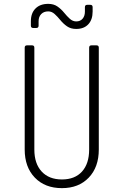

<svg xmlns="http://www.w3.org/2000/svg" viewBox="-20 -965 640 995"><path d="M301 10Q213 10 160.5 -44.5Q108 -99 108 -190V-718Q108 -730 120 -730H146Q158 -730 158 -718V-190Q158 -117 196 -76Q234 -35 301 -35Q368 -35 405 -76Q442 -117 442 -190V-718Q442 -730 454 -730H480Q492 -730 492 -718V-190Q492 -99 440 -44.5Q388 10 301 10ZM375 -815Q347 -815 327.5 -828.5Q308 -842 293 -860.5Q278 -879 263 -892.5Q248 -906 230 -906Q207 -906 193.5 -892Q180 -878 180 -855V-832Q180 -820 168 -820H152Q140 -820 140 -832V-855Q140 -897 164 -921Q188 -945 230 -945Q258 -945 277.5 -931.5Q297 -918 312 -899.5Q327 -881 342 -867.5Q357 -854 375 -854Q396 -854 408 -868Q420 -882 420 -905V-928Q420 -940 432 -940H448Q460 -940 460 -928V-905Q460 -863 437.5 -839Q415 -815 375 -815Z"/></svg>

Font: Pitagon Sans Mono Thin
Style: Regular
Weight: 100
Monospace: yes
Designer: Travis Tran
Foundry: Pitagon
Version: Version 1.001; ttfautohint (v1.8.4.7-5d5b);gftools[0.9.26]